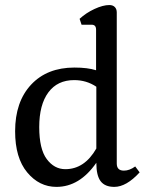

<svg xmlns="http://www.w3.org/2000/svg" viewBox="-20 -729 586 762"><path d="M135.7 -224.6Q135.7 -313.5 171.9 -362.3Q208 -411.1 274.4 -411.1Q323.2 -411.1 362.3 -384.8V-139.6Q315.4 -57.6 239.3 -57.6Q195.3 -57.6 165.5 -97.7Q135.7 -137.7 135.7 -224.6ZM362.3 -83Q362.3 -32.2 379.4 -9.8Q396.5 12.7 433.6 12.7Q481.4 12.7 534.2 -44.9L516.6 -68.4Q494.1 -51.8 471.7 -51.8Q443.4 -51.8 443.4 -80.1V-679.7Q443.4 -693.4 435.5 -701.2Q427.7 -709 414.1 -709Q388.7 -709 355 -693.4Q321.3 -677.7 295.9 -654.3L303.7 -630.9H343.8Q361.3 -630.9 361.3 -611.3V-450.2Q328.1 -460.9 275.4 -460.9Q167 -460.9 103.5 -393.1Q40 -325.2 40 -208Q40 -102.5 87.9 -44.9Q135.7 12.7 204.1 12.7Q295.9 12.7 362.3 -83Z"/></svg>

Font: Kurale
Style: Regular
Weight: 400
Version: 1.0; ttfautohint (v1.3)